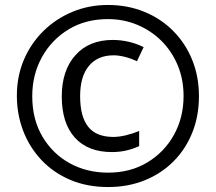

<svg xmlns="http://www.w3.org/2000/svg" viewBox="-20 -744 871 774"><path d="M416 10Q331 10 263 -19Q195 -48 147 -99Q99 -150 73.5 -216.5Q48 -283 48 -358Q48 -437 76.5 -503.5Q105 -570 155.5 -619.5Q206 -669 272.5 -696.5Q339 -724 415 -724Q494 -724 561.5 -696.5Q629 -669 678.5 -619Q728 -569 755 -502Q782 -435 782 -356Q782 -276 755 -209Q728 -142 679 -93Q630 -44 563 -17Q496 10 416 10ZM416 -48Q505 -48 573.5 -89Q642 -130 681 -200Q720 -270 720 -357Q720 -424 696.5 -480.5Q673 -537 631.5 -578.5Q590 -620 534.5 -643.5Q479 -667 415 -667Q325 -667 256.5 -625.5Q188 -584 149 -513.5Q110 -443 110 -356Q110 -263 151 -193.5Q192 -124 261 -86Q330 -48 416 -48ZM431 -131Q334 -131 281.5 -189.5Q229 -248 229 -355Q229 -460 284 -521.5Q339 -583 435 -583Q465 -583 497 -576Q529 -569 559 -554L532 -497Q507 -509 482.5 -515Q458 -521 438 -521Q374 -521 338.5 -478.5Q303 -436 303 -356Q303 -274 335.5 -233Q368 -192 437 -192Q460 -192 487 -198.5Q514 -205 541 -216V-155Q515 -143 488 -137Q461 -131 431 -131Z"/></svg>

Font: Noto Sans Sinhala ExtraCondensed SemiBold
Style: Regular
Weight: 600
Width: 2
Designer: Jelle Bosma - Monotype Design Team
Foundry: Monotype Imaging Inc.
Version: Version 2.006; ttfautohint (v1.8.4.7-5d5b)